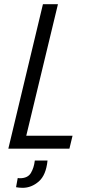

<svg xmlns="http://www.w3.org/2000/svg" viewBox="-20 -713 437 921"><path d="M20 0 186 -693H258L106 -62H328L313 0ZM88 188Q80 188 71 187Q62 186 57 185L65 141Q69 142 75 142Q113 142 128 117Q143 92 147 57H208Q201 127 166 157.5Q131 188 88 188Z"/></svg>

Font: Ubuntu Sans Condensed
Style: Italic
Weight: 400
Width: 3
Italic angle: -13.5°
Designer: Dalton Maag Ltd
Foundry: Dalton Maag Ltd
Version: Version 1.006; ttfautohint (v1.8.4.7-5d5b)